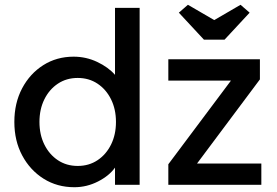

<svg xmlns="http://www.w3.org/2000/svg" viewBox="-20 -773 1158 803"><path d="M291 10Q219 10 162.5 -25.5Q106 -61 73 -122.5Q40 -184 40 -263Q40 -342 72.5 -403.5Q105 -465 161 -500.5Q217 -536 288 -536Q340 -536 386.5 -514Q433 -492 461 -460V-740H564V0H461V-72Q437 -38 390 -14Q343 10 291 10ZM305 -79Q352 -79 388 -103Q424 -127 444.5 -168.5Q465 -210 465 -263Q465 -316 444.5 -357.5Q424 -399 388 -423Q352 -447 305 -447Q258 -447 222 -423Q186 -399 165.5 -357.5Q145 -316 145 -263Q145 -210 165.5 -168.5Q186 -127 222 -103Q258 -79 305 -79ZM684 0V-86L946 -436H684V-525H1067V-441L804 -89H1073V0ZM833 -607 728 -720 766 -753 876 -689 986 -753 1024 -720 919 -607Z"/></svg>

Font: Lexend
Style: Regular
Weight: 400
Designer: Bonnie Shaver-Troup, Thomas Jockin
Foundry: Lexend
Version: Version 1.007; ttfautohint (v1.8.3)